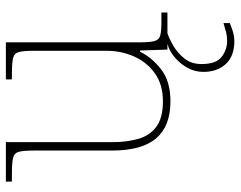

<svg xmlns="http://www.w3.org/2000/svg" viewBox="-100 -476 798 637"><g transform="rotate(-90 298.5 -157.0)"><path d="M281 10Q199 10 158.5 -37.5Q118 -85 118 -184V-442Q118 -477 114 -492.5Q110 -508 94 -512Q78 -516 41 -516H15V-536H146V-181Q146 -134 157 -96Q168 -58 197.5 -36.5Q227 -15 281 -15Q337 -15 374 -41.5Q411 -68 430 -110.5Q449 -153 449 -202V-442Q449 -477 445 -492.5Q441 -508 425 -512Q409 -516 372 -516H354V-536H477V-94Q477 -60 481 -44Q485 -28 499.5 -24Q514 -20 544 -20H576V0H453L450 -91H446Q427 -52 387.5 -21Q348 10 281 10ZM481 222Q432 222 405.5 194Q379 166 379 119Q379 91 392.5 66.5Q406 42 427.5 24Q449 6 472 0H507Q489 6 465 20Q441 34 423 57Q405 80 405 113Q405 162 429 180Q453 198 481 198Q497 198 509 195Q521 192 541 186V207Q531 211 521 214.5Q511 218 501 220Q491 222 481 222Z"/></g></svg>

Font: Noto Serif Tibetan Thin
Style: Regular
Weight: 250
Version: Version 2.103